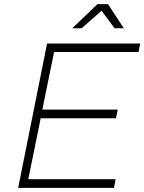

<svg xmlns="http://www.w3.org/2000/svg" viewBox="-20 -910 699 930"><path d="M651 -658H242L185 -379H550L542 -337H177L117 -42H540L532 0H68L208 -699H659ZM580 -773H535L472 -858L375 -773H330L452 -890H503Z"/></svg>

Font: Gontserrat ExtraLight
Style: Italic
Weight: 275
Italic angle: -11.3°
Designer: Julieta Ulanovsky
Foundry: Julieta Ulanovsky
Version: Version 6.001